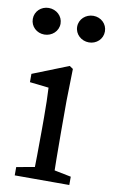

<svg xmlns="http://www.w3.org/2000/svg" viewBox="-86 -753 469 797"><g transform="rotate(10 148.0 -354.5)"><path d="M54 -597C86 -597 113 -621 113 -653C113 -685 86 -709 54 -709C22 -709 -4 -685 -4 -653C-4 -621 22 -597 54 -597ZM242 -597C274 -597 300 -621 300 -653C300 -685 274 -709 242 -709C210 -709 183 -685 183 -653C183 -621 210 -597 242 -597ZM110 0H196C194 -45 193 -148 193 -210V-342L196 -477L181 -487L30 -427V-392L110 -383C112 -343 113 -312 113 -257V-210C113 -148 112 -45 110 0ZM35 0H265V-35L165 -55H145L35 -35V0Z"/></g></svg>

Font: Source Serif Variable
Style: Regular
Weight: 389
Designer: Frank Grießhammer
Foundry: Adobe Systems Incorporated
Version: Version 3.001;hotconv 1.0.111;makeotfexe 2.5.65597